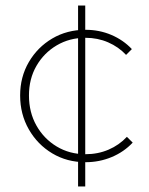

<svg xmlns="http://www.w3.org/2000/svg" viewBox="-20 -686 541 696"><path d="M290 -98Q223 -98 169.5 -130Q116 -162 84.5 -217Q53 -272 53 -340Q53 -407 84.5 -461Q116 -515 169.5 -546.5Q223 -578 290 -578Q340 -578 383.5 -559.5Q427 -541 458 -508L437 -487Q410 -516 372 -532.5Q334 -549 290 -549Q232 -549 185.5 -521.5Q139 -494 112 -447Q85 -400 85 -340Q85 -279 112 -231Q139 -183 185.5 -155Q232 -127 290 -127Q335 -127 373.5 -143.5Q412 -160 440 -190L461 -169Q429 -135 384.5 -116.5Q340 -98 290 -98ZM263 -10V-666H289V-10Z"/></svg>

Font: Outfit Thin Thin
Style: Regular
Weight: 250
Version: Version 1.100;gftools[0.9.27]